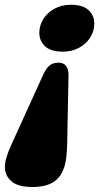

<svg xmlns="http://www.w3.org/2000/svg" viewBox="-23 -558 406 786"><path d="M110 207.5Q50.5 207.5 23.8 184.2Q-3 161 -3 125Q-3 92.5 23 35.5L154 -252.5Q166.5 -280 181 -290.8Q195.5 -301.5 216 -301.5Q258 -301.5 257.5 -248.5L252 29Q251 62 248.8 82.2Q246.5 102.5 242.5 118Q229.5 165.5 197 186.5Q164.5 207.5 110 207.5ZM267.5 -538.5Q316 -538.5 339.5 -516.5Q363 -494.5 363 -461.5Q363 -430.5 346.2 -404.2Q329.5 -378 300.2 -362.2Q271 -346.5 233.5 -346.5Q185 -346.5 161.5 -368.5Q138 -390.5 138 -423.5Q138 -454.5 154.8 -480.8Q171.5 -507 200.8 -522.8Q230 -538.5 267.5 -538.5Z"/></svg>

Font: Fraunces 144pt SuperSoft Black
Style: Italic
Weight: 900
Italic angle: -16°
Version: Version 1.000;[b76b70a41]